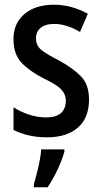

<svg xmlns="http://www.w3.org/2000/svg" viewBox="-20 -570 430 811"><path d="M356 -150Q356 -72 309 -31Q262 10 179 10Q135 10 100 1.5Q65 -7 37 -21V-117Q64 -99 101 -86.5Q138 -74 175 -74Q217 -74 237.5 -92.5Q258 -111 258 -144Q258 -172 238.5 -192.5Q219 -213 162 -240Q104 -270 70.5 -305.5Q37 -341 37 -405Q37 -472 83.5 -511Q130 -550 207 -550Q247 -550 282.5 -540Q318 -530 351 -512L318 -435Q293 -450 265 -459.5Q237 -469 208 -469Q172 -469 152 -452.5Q132 -436 132 -408Q132 -379 152.5 -361Q173 -343 230 -314Q287 -283 321.5 -248Q356 -213 356 -150ZM252 71Q242 106 222.5 147.5Q203 189 181 221H123V209Q128 192 135 164.5Q142 137 147.5 109Q153 81 154 61H252Z"/></svg>

Font: Noto Sans Arabic UI Cn Md
Style: Regular
Weight: 500
Width: 3
Designer: Monotype Design Team, Nadine Chahine and Nizar Qandah
Foundry: Monotype Imaging Inc.
Version: Version 2.010; ttfautohint (v1.8.4.7-5d5b)